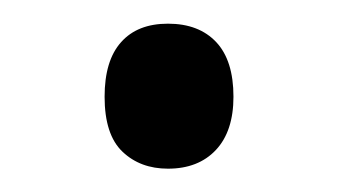

<svg xmlns="http://www.w3.org/2000/svg" viewBox="-20 -130 287 163"><path d="M68.8 -47.9Q68.8 -78.6 82.8 -94.2Q96.7 -109.9 122.6 -109.9Q148.9 -109.9 163.6 -94.2Q178.2 -78.6 178.2 -47.9Q178.2 -18.6 163.3 -2.7Q148.4 13.2 122.6 13.2Q99.1 13.2 84 -1.2Q68.8 -15.6 68.8 -47.9Z"/></svg>

Font: Bpm'online Open Sans
Style: Regular
Weight: 400
Foundry: Ascender Corporation
Version: Version 1.10